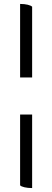

<svg xmlns="http://www.w3.org/2000/svg" viewBox="-20 -754 265 974"><path d="M82 -361V-734Q104 -734 120.5 -730Q137 -726 143 -720V-361ZM143 200Q121 200 104 196Q87 192 82 186V-173H143Z"/></svg>

Font: Pitagon Serif
Style: Regular
Weight: 400
Designer: Travis Tran
Foundry: Pitagon
Version: Version 1.000;gftools[0.9.26]